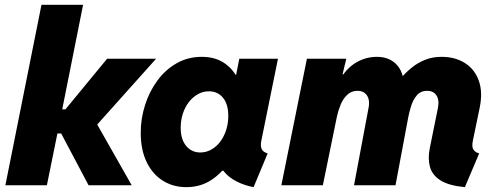

<svg xmlns="http://www.w3.org/2000/svg" viewBox="-20 -772 2072 800"><path d="M2.4 0 152.8 -752H326.2L239.3 -316.4H286.6L235.8 -295.9L426.3 -527.3H630.4L357.9 -222.7L348.1 -318.4L528.8 0H349.1L216.3 -251L271 -215.8H219.2L175.3 0Z M756.3 7.8Q701.7 7.8 658.7 -19Q615.7 -45.9 591.1 -96.7Q566.4 -147.5 566.4 -218.8Q566.4 -278.8 584.7 -335.4Q603 -392.1 636.5 -437.3Q669.9 -482.4 716.8 -508.8Q763.7 -535.2 820.8 -535.2Q877.9 -535.2 917 -507.6Q956.1 -480 977.1 -431.6L872.6 -460H1033.7L951.7 -398.4L977.1 -527.3H1138.2L1068.8 -185.5Q1064.5 -163.6 1070.3 -150.9Q1076.2 -138.2 1095.2 -132.8L1036.6 7.8Q998 0.5 966.1 -15.9Q934.1 -32.2 915 -55.2Q896 -78.1 897 -104.5L983.9 -60.5H823.7L939 -104.5Q906.2 -51.8 860.6 -22Q814.9 7.8 756.3 7.8ZM814.5 -136.7Q839.4 -136.7 860.8 -148.9Q882.3 -161.1 897.9 -182.1Q913.6 -203.1 922.4 -230.5Q931.2 -257.8 931.2 -288.6Q931.2 -338.4 908.9 -365Q886.7 -391.6 850.6 -391.6Q825.7 -391.6 804.2 -379.4Q782.7 -367.2 766.6 -346.2Q750.5 -325.2 741.7 -297.9Q732.9 -270.5 732.9 -240.2Q732.9 -191.4 755.6 -164.1Q778.3 -136.7 814.5 -136.7Z M1917 7.8Q1850.1 1.5 1815.4 -20.5Q1780.8 -42.5 1771.5 -76.7Q1762.2 -110.8 1770.5 -153.3L1804.7 -322.3Q1808.1 -338.9 1806.4 -352.1Q1804.7 -365.2 1798.6 -374.5Q1792.5 -383.8 1782.7 -388.7Q1772.9 -393.6 1759.8 -393.6Q1732.9 -393.6 1717 -375Q1701.2 -356.4 1693.4 -331.3Q1685.5 -306.2 1681.6 -286.1L1627.9 0H1455.1L1515.6 -322.3Q1520 -344.2 1515.4 -360.4Q1510.7 -376.5 1499 -385Q1487.3 -393.6 1469.7 -393.6Q1444.3 -393.6 1427 -377.2Q1409.7 -360.8 1399.4 -336.2Q1389.2 -311.5 1383.8 -286.1L1325.2 0H1152.3L1258.8 -527.3H1422.9L1407.2 -461.9H1431.6L1376 -406.2Q1412.6 -478 1456.1 -506.6Q1499.5 -535.2 1550.8 -535.2Q1582.5 -535.2 1606 -522.9Q1629.4 -510.7 1643.6 -488.8Q1657.7 -466.8 1661.1 -437.5L1640.6 -456.1H1673.8L1652.3 -448.2Q1670.9 -470.2 1695.6 -490.2Q1720.2 -510.3 1751.2 -522.7Q1782.2 -535.2 1819.3 -535.2Q1876.5 -535.2 1917.2 -509.3Q1958 -483.4 1975.1 -435.5Q1992.2 -387.7 1978.5 -322.3L1950.2 -185.5Q1944.8 -159.2 1953.1 -147.9Q1961.4 -136.7 1976.6 -132.8Z"/></svg>

Font: Reddit Sans Black
Style: Italic
Weight: 900
Italic angle: -11.25°
Designer: Stephen Hutchings
Version: Version 1.013